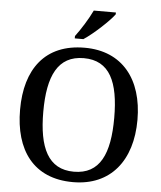

<svg xmlns="http://www.w3.org/2000/svg" viewBox="-61 -984 876 1046"><g transform="rotate(5 377.0 -460.5)"><path d="M319 -784V-771H366C421 -807 505 -886 530 -921V-931H409C388 -886 348 -822 319 -784ZM377 10C584 10 698 -137 698 -358C698 -580 584 -725 378 -725C161 -725 56 -580 56 -359C56 -137 161 10 377 10ZM377 -47C236 -47 183 -162 183 -358C183 -554 236 -668 378 -668C520 -668 571 -554 571 -358C571 -162 520 -47 377 -47Z"/></g></svg>

Font: Noto Serif Ethiopic Medium
Style: Regular
Weight: 500
Designer: Monotype Design Team
Foundry: Monotype Imaging Inc.
Version: Version 2.102